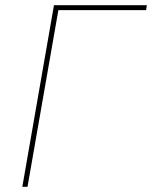

<svg xmlns="http://www.w3.org/2000/svg" viewBox="-20 -720 586 740"><path d="M66 0H86L205 -681H543L546 -700H188Z"/></svg>

Font: Fixel Display 20240404 Thin
Style: Italic
Weight: 100
Italic angle: -10°
Designer: AlfaBravo + MacPaw
Foundry: Kyrylo Tkachov, Marchela Mozhyna, Serhii Makarenko, Maria Weinstein, Zakhar Kryvoshyya
Version: Version 1.211;Glyphs 3.2 (3225)